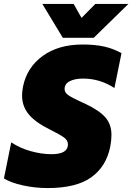

<svg xmlns="http://www.w3.org/2000/svg" viewBox="-43 -940 672 975"><path d="M172 -920H331L371 -849L441 -920H609L433 -748H276ZM-23 -34 14 -217Q60 -187 114.5 -172Q169 -157 219 -157Q302 -157 302 -207Q302 -227 282.5 -241.5Q263 -256 205 -285Q135 -320 102 -360.5Q69 -401 69 -456Q69 -474 74 -501Q94 -598 174 -656Q254 -714 377 -714Q440 -714 486.5 -703.5Q533 -693 574 -670L538 -493Q465 -541 378 -541Q337 -541 311 -527.5Q285 -514 285 -488Q285 -470 303.5 -457Q322 -444 370 -422L388 -414Q462 -379 492.5 -343.5Q523 -308 523 -255Q523 -227 517 -196Q497 -95 421 -40Q345 15 199 15Q135 15 73.5 1.5Q12 -12 -23 -34Z"/></svg>

Font: Readiness ExtraBold
Style: Italic
Weight: 800
Italic angle: -12°
Designer: Katatrad Team
Foundry: CadsonDemak
Version: Version 1.00;January 16, 2020;FontCreator 12.0.0.2550 64-bit